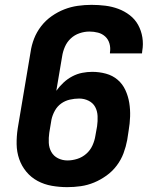

<svg xmlns="http://www.w3.org/2000/svg" viewBox="-20 -763 640 791"><path d="M257 8Q225 8 193.5 2.5Q162 -3 135 -17.5Q108 -32 88.5 -55.5Q69 -79 59 -108Q49 -137 48.5 -169Q48 -201 53 -234L106 -549Q110 -577 120.5 -604Q131 -631 149.5 -655Q168 -679 193 -696.5Q218 -714 245 -724.5Q272 -735 300.5 -739Q329 -743 357 -743Q386 -743 414 -739.5Q442 -736 467.5 -726.5Q493 -717 514.5 -700.5Q536 -684 549 -660.5Q562 -637 566.5 -609Q571 -581 566 -553L565 -543H433V-547Q436 -566 431 -583.5Q426 -601 413.5 -612.5Q401 -624 384 -628.5Q367 -633 348 -633Q328 -633 307.5 -626Q287 -619 271.5 -604.5Q256 -590 247.5 -570.5Q239 -551 236 -531L212 -389Q225 -407 241.5 -422.5Q258 -438 278 -448.5Q298 -459 319 -463Q340 -467 360 -467Q389 -467 416.5 -459.5Q444 -452 464.5 -434.5Q485 -417 496.5 -392Q508 -367 512.5 -339.5Q517 -312 516 -283Q515 -254 510 -225L504 -186Q499 -159 489 -132Q479 -105 461 -81Q443 -57 418.5 -39.5Q394 -22 367.5 -11Q341 0 313 4Q285 8 257 8ZM258 -102Q278 -102 298.5 -108.5Q319 -115 335.5 -129.5Q352 -144 361 -164Q370 -184 373 -204L380 -243Q383 -264 382 -285Q381 -306 372 -322.5Q363 -339 345 -348Q327 -357 306 -357Q287 -357 267.5 -352.5Q248 -348 232 -336.5Q216 -325 206 -307Q196 -289 192 -270L183 -216Q180 -195 181 -174.5Q182 -154 191.5 -137Q201 -120 219 -111Q237 -102 258 -102Z"/></svg>

Font: Iosevka Aile Extrabold
Style: Italic
Weight: 800
Italic angle: -9°
Designer: Belleve Invis
Foundry: Belleve Invis
Version: Version 31.1.0; ttfautohint (v1.8.4)